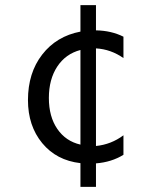

<svg xmlns="http://www.w3.org/2000/svg" viewBox="-20 -710 579 754"><path d="M464.8 -102.1Q418 -73.2 356.9 -68.4V23.9H295.9V-69.3Q201.7 -80.1 145.8 -147.9Q89.8 -215.8 89.8 -316.9Q89.8 -423.8 145.8 -495.8Q201.7 -567.9 295.9 -585.9V-689.9H356.9V-590.8Q417 -589.8 464.8 -565.9V-481.9Q415.5 -516.6 356.9 -520V-136.7Q416.5 -142.6 464.8 -178.7ZM295.9 -142.1V-513.7Q237.8 -498.5 204.8 -448.5Q171.9 -398.4 171.9 -325.2Q171.9 -252 205.1 -203.6Q238.3 -155.3 295.9 -142.1Z"/></svg>

Font: Segoe UI Historic
Style: Regular
Weight: 400
Foundry: Microsoft Corporation
Version: Version 1.03